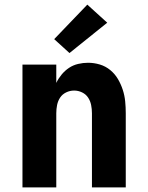

<svg xmlns="http://www.w3.org/2000/svg" viewBox="-20 -809 640 829"><path d="M77 0V-530H223V-451Q232 -470 246 -487Q260 -504 278 -516Q296 -528 317.5 -533Q339 -538 360 -538Q386 -538 411 -530.5Q436 -523 456 -506.5Q476 -490 489 -468Q502 -446 510 -421.5Q518 -397 520.5 -371.5Q523 -346 523 -320V0H377V-320Q377 -338 373.5 -355.5Q370 -373 360.5 -387.5Q351 -402 334.5 -410Q318 -418 300 -418Q282 -418 265.5 -410Q249 -402 239.5 -387.5Q230 -373 226.5 -355.5Q223 -338 223 -320V0ZM280 -580 214 -640 357 -789 443 -711Z"/></svg>

Font: Iosevka Curly Heavy Extended
Style: Regular
Weight: 900
Width: 7
Monospace: yes
Designer: Belleve Invis
Foundry: Belleve Invis
Version: Version 11.1.0; ttfautohint (v1.8.3)